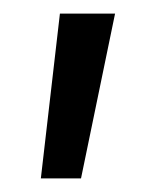

<svg xmlns="http://www.w3.org/2000/svg" viewBox="-20 -134 230 282"><path d="M40 128 68 -114H149L99 128Z"/></svg>

Font: Ysabeau Infant Medium
Style: Regular
Weight: 500
Designer: Christian Thalmann (Catharsis Fonts)
Version: Version 0.003